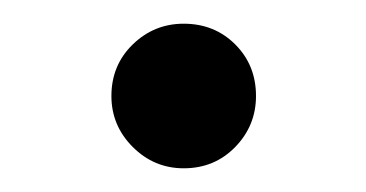

<svg xmlns="http://www.w3.org/2000/svg" viewBox="-20 -144 309 162"><path d="M74 -63Q74 -89 92 -106.5Q110 -124 135 -124Q161 -124 178.5 -106.5Q196 -89 196 -63Q196 -38 178.5 -20Q161 -2 135 -2Q110 -2 92 -20Q74 -38 74 -63Z"/></svg>

Font: Kakao Big Sans
Style: Regular
Weight: 400
Designer: Park Young-rak; Lee Sang-min; Kim Jung-jin; Min Bon; Park Min-gyu;
Foundry: Kakao Corporation
Version: Version 2.003